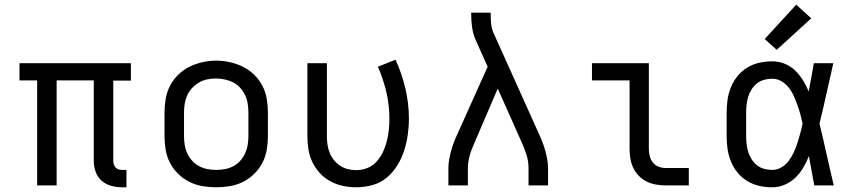

<svg xmlns="http://www.w3.org/2000/svg" viewBox="-20 -789 3640 817"><path d="M501 8Q477 8 454 2Q431 -4 413 -19.5Q395 -35 387 -58Q379 -81 379 -104V-447H221V0H138V-447H63V-520H537V-446H462V-104Q462 -97 464.5 -89Q467 -81 472.5 -75.5Q478 -70 485.5 -68Q493 -66 501 -66H518V8Z M900 8Q871 8 841.5 3Q812 -2 786 -15Q760 -28 738.5 -49Q717 -70 703.5 -96Q690 -122 685 -151.5Q680 -181 680 -210V-310Q680 -339 685 -368.5Q690 -398 703.5 -424Q717 -450 738.5 -471Q760 -492 786.5 -505Q813 -518 842 -524.5Q871 -531 900 -531Q929 -531 958 -524.5Q987 -518 1013.5 -505Q1040 -492 1061.5 -471Q1083 -450 1096.5 -424Q1110 -398 1115 -368.5Q1120 -339 1120 -310V-210Q1120 -181 1115 -151.5Q1110 -122 1096.5 -96Q1083 -70 1061.5 -49Q1040 -28 1014 -15Q988 -2 958.5 3Q929 8 900 8ZM900 -66Q919 -66 937.5 -69.5Q956 -73 973 -82Q990 -91 1002.5 -105Q1015 -119 1023 -136.5Q1031 -154 1034 -172.5Q1037 -191 1037 -210V-310Q1037 -329 1034 -348Q1031 -367 1023 -384Q1015 -401 1002 -415.5Q989 -430 972 -438.5Q955 -447 936 -451Q917 -455 898 -455Q879 -455 860.5 -451Q842 -447 826 -437.5Q810 -428 797 -414Q784 -400 776.5 -383Q769 -366 766 -347.5Q763 -329 763 -310V-210Q763 -191 766 -172.5Q769 -154 777 -136.5Q785 -119 797.5 -105Q810 -91 827 -82Q844 -73 862.5 -69.5Q881 -66 900 -66Z M1496 8Q1467 8 1439 2Q1411 -4 1386 -17.5Q1361 -31 1341.5 -52Q1322 -73 1309.5 -99Q1297 -125 1292.5 -153Q1288 -181 1288 -210V-520H1371V-210Q1371 -192 1373.5 -174Q1376 -156 1382.5 -139.5Q1389 -123 1400.5 -108.5Q1412 -94 1427 -84Q1442 -74 1459.5 -69.5Q1477 -65 1496 -65Q1520 -65 1543 -74Q1566 -83 1582.5 -101.5Q1599 -120 1609.5 -142Q1620 -164 1626 -188Q1632 -212 1634.5 -236Q1637 -260 1637 -285Q1637 -341 1624 -397Q1611 -453 1588 -505L1663 -535Q1690 -476 1705 -412.5Q1720 -349 1720 -284Q1720 -249 1715 -214.5Q1710 -180 1699.5 -147.5Q1689 -115 1670.5 -85Q1652 -55 1625.5 -33Q1599 -11 1565 -1.5Q1531 8 1496 8Z M1888 0V-74Q1888 -93 1891.5 -111.5Q1895 -130 1900 -148.5Q1905 -167 1912 -185Q1919 -203 1927 -220L2055 -505L2004 -619Q1993 -644 1989 -672Q1985 -700 1985 -728V-735H2068V-728Q2068 -708 2070 -687.5Q2072 -667 2080 -649L2273 -220Q2281 -203 2288 -185Q2295 -167 2300 -148.5Q2305 -130 2308.5 -111.5Q2312 -93 2312 -74V0H2229V-74Q2229 -104 2219.5 -133Q2210 -162 2197 -190L2098 -412L2003 -191Q1997 -177 1991 -162.5Q1985 -148 1980.5 -133.5Q1976 -119 1973.5 -104Q1971 -89 1971 -74V0Z M2813 0Q2793 0 2772 -3.5Q2751 -7 2732.5 -16Q2714 -25 2699 -40Q2684 -55 2675 -74Q2666 -93 2662.5 -113.5Q2659 -134 2659 -155V-447H2499V-520H2741V-155Q2741 -139 2745 -124Q2749 -109 2758.5 -97Q2768 -85 2783 -79.5Q2798 -74 2813 -74H2911V0Z M3266 8Q3238 8 3211 2Q3184 -4 3160 -18.5Q3136 -33 3118.5 -54.5Q3101 -76 3090.5 -101.5Q3080 -127 3076 -154.5Q3072 -182 3072 -210V-310Q3072 -338 3076 -365.5Q3080 -393 3090.5 -418.5Q3101 -444 3118.5 -465.5Q3136 -487 3160 -501.5Q3184 -516 3211 -522Q3238 -528 3266 -528Q3293 -528 3318.5 -518Q3344 -508 3363 -489.5Q3382 -471 3396.5 -448Q3411 -425 3421 -400Q3427 -430 3432.5 -460Q3438 -490 3443 -520H3526Q3511 -456 3497 -391.5Q3483 -327 3467 -263Q3483 -198 3497.5 -132Q3512 -66 3528 0H3445Q3439 -31 3433.5 -62Q3428 -93 3422 -125Q3412 -99 3398 -75.5Q3384 -52 3364.5 -33Q3345 -14 3319 -3Q3293 8 3266 8ZM3266 -66Q3287 -66 3305.5 -77Q3324 -88 3336.5 -105Q3349 -122 3358 -141.5Q3367 -161 3373.5 -181.5Q3380 -202 3385.5 -222.5Q3391 -243 3395 -263Q3391 -283 3385.5 -303Q3380 -323 3373 -342.5Q3366 -362 3357.5 -381Q3349 -400 3336 -416.5Q3323 -433 3305 -443.5Q3287 -454 3266 -454Q3249 -454 3232 -449.5Q3215 -445 3201.5 -434.5Q3188 -424 3178.5 -409Q3169 -394 3164 -378Q3159 -362 3157 -344.5Q3155 -327 3155 -310V-210Q3155 -193 3157 -175.5Q3159 -158 3164 -142Q3169 -126 3178.5 -111Q3188 -96 3201.5 -85.5Q3215 -75 3232 -70.5Q3249 -66 3266 -66ZM3285 -577 3234 -623 3368 -769 3432 -711Z"/></svg>

Font: Bmono
Style: Regular
Weight: 400
Monospace: yes
Designer: Belleve Invis
Foundry: Belleve Invis
Version: Version 11.2.2; ttfautohint (v1.8.2)